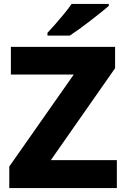

<svg xmlns="http://www.w3.org/2000/svg" viewBox="-20 -951 635 971"><path d="M571 0H27V-109L353 -574H35V-714H562V-606L237 -141H571ZM530 -921Q514 -907 489 -887Q464 -867 435.5 -845Q407 -823 380 -803.5Q353 -784 333 -771H220V-785Q237 -803 259.5 -828.5Q282 -854 304.5 -881.5Q327 -909 342 -931H530Z"/></svg>

Font: Noto Sans Thaana ExtraBold
Style: Regular
Weight: 800
Designer: David Williams
Foundry: Google Inc.
Version: Version 3.001; ttfautohint (v1.8.4.7-5d5b)